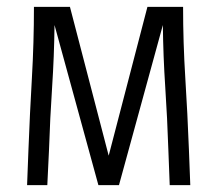

<svg xmlns="http://www.w3.org/2000/svg" viewBox="-20 -540 634 560"><path d="M59 0 63 -104Q67 -208 73 -312Q79 -416 79 -520H184L297 -86L410 -520H514Q514 -416 520.5 -312Q527 -208 531 -104L535 0H475L471 -104Q468 -195 462 -285.5Q456 -376 455 -467L327 0H267L139 -467Q138 -376 132 -285.5Q126 -195 123 -104L118 0Z"/></svg>

Font: Iosevka QP Light
Style: Regular
Weight: 300
Designer: Belleve Invis
Foundry: Belleve Invis
Version: Version 20.0.0; ttfautohint (v1.8.4)